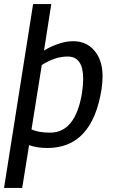

<svg xmlns="http://www.w3.org/2000/svg" viewBox="-33 -720 569 951"><path d="M329 -516Q405 -516 446 -454Q475 -410 475 -342Q475 -312 470 -278Q424 13 202 13Q150 13 111 -1L77 211H-13L131 -700H221L185 -469Q206 -484 248 -500Q290 -516 329 -516ZM302 -440Q240 -440 174 -398L123 -79Q158 -63 215 -63Q341 -63 373 -259Q379 -299 379 -330Q379 -440 302 -440Z"/></svg>

Font: Rambla
Style: Italic
Weight: 400
Italic angle: -12°
Designer: Martin Sommaruga
Foundry: Martin Sommaruga
Version: Version 1.001